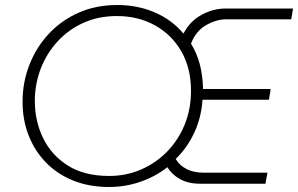

<svg xmlns="http://www.w3.org/2000/svg" viewBox="-20 -733 1189 766"><path d="M414 13Q336 13 272.5 -12.5Q209 -38 164 -84Q119 -130 94.5 -192Q70 -254 70 -327Q70 -405 97.5 -475Q125 -545 175 -598.5Q225 -652 294 -682.5Q363 -713 448 -713Q529 -713 597.5 -683.5Q666 -654 712 -599Q738 -649 784.5 -674Q831 -699 879 -699H1149L1142 -656H883Q843 -656 802 -632.5Q761 -609 742 -559Q766 -520 777.5 -475Q789 -430 790 -378H1060L1053 -335H788Q783 -263 754.5 -202.5Q726 -142 681 -99Q695 -74 723.5 -59Q752 -44 793 -44H1047L1039 0H779Q731 0 698 -18.5Q665 -37 648 -66Q599 -28 539.5 -7.5Q480 13 414 13ZM415 -31Q484 -31 543.5 -57Q603 -83 647.5 -129Q692 -175 717 -236.5Q742 -298 742 -371Q742 -461 703.5 -528Q665 -595 598 -632Q531 -669 446 -669Q373 -669 313 -642Q253 -615 209.5 -567.5Q166 -520 142.5 -459Q119 -398 119 -330Q119 -249 152.5 -181Q186 -113 251.5 -72Q317 -31 415 -31Z"/></svg>

Font: MuseoModerno Thin ExtraLight
Style: Italic
Weight: 250
Italic angle: -9°
Version: Version 1.003